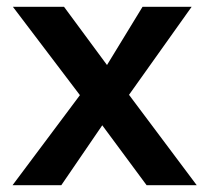

<svg xmlns="http://www.w3.org/2000/svg" viewBox="-20 -547 617 567"><path d="M17 0 216 -266 18 -527H169L296 -355L401 -527H546L361 -267L561 0H413L282 -177L161 0Z"/></svg>

Font: Readex Pro Medium
Style: Regular
Weight: 500
Designer: Bonnie Shaver-Troup, Thomas Jockin
Foundry: Lexend
Version: Version 1.204; ttfautohint (v1.8.4.7-5d5b)